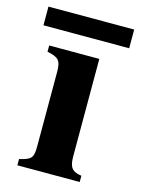

<svg xmlns="http://www.w3.org/2000/svg" viewBox="-122 -657 523 714"><g transform="rotate(15 140.0 -300.0)"><path d="M305 -528V-600H-25V-528ZM256 0V-24C221 -29 208 -42 208 -85V-461H15V-437C59 -428 69 -418 69 -373V-88C69 -42 62 -35 16 -24V0Z"/></g></svg>

Font: XITS
Style: Bold
Weight: 700
Designer: MicroPress Inc., with final additions and corrections provided by Coen Hoffman, Elsevier (retired)
Version: Version 1.107